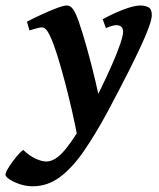

<svg xmlns="http://www.w3.org/2000/svg" viewBox="-108 -440 569 685"><path d="M258.8 -24.4 183.1 63.5 168.5 50.3Q161.6 11.7 149.9 -40Q138.2 -91.8 124.3 -144.8Q110.4 -197.8 96.9 -241Q83.5 -284.2 73.2 -305.7Q63 -328.6 55.9 -335.4Q48.8 -342.3 41 -342.3Q35.2 -342.3 21.5 -338.6Q7.8 -335 -2.9 -331.5L-11.7 -362.8Q14.6 -376.5 43.5 -389.6Q72.3 -402.8 95.9 -411.6Q119.6 -420.4 130.4 -420.4Q143.1 -420.4 152.6 -407.2Q162.1 -394 172.9 -363.3Q186 -325.7 201.9 -269Q217.8 -212.4 232.9 -148.7Q248 -85 258.8 -24.4ZM433.6 -386.2Q433.6 -366.2 412.6 -316.2Q391.6 -266.1 355.5 -194.3Q319.3 -122.6 273.4 -36.6Q231.4 40.5 190.9 99.4Q150.4 158.2 106.2 191.4Q62 224.6 8.8 224.6Q-14.2 224.6 -36.6 217.3Q-59.1 210 -73.7 200.2Q-88.4 190.4 -88.4 183.6Q-88.4 174.8 -75.9 155.3Q-63.5 135.7 -48.3 117.7Q-33.2 99.6 -24.9 95.2Q-3.4 115.7 18.8 126Q41 136.2 57.6 136.2Q89.8 136.2 126.2 91.8Q162.6 47.4 205.6 -33.2Q229 -77.1 251.5 -123Q273.9 -168.9 292 -210.2Q310.1 -251.5 320.6 -282.2Q331.1 -313 331.1 -326.2Q331.1 -350.1 307.1 -350.1Q293.5 -350.1 270 -339.8L258.3 -371.1Q290.5 -389.6 330.1 -405Q369.6 -420.4 393.1 -420.4Q408.2 -420.4 420.9 -414.3Q433.6 -408.2 433.6 -386.2Z"/></svg>

Font: Dai Banna SIL SemiBold
Style: Italic
Weight: 600
Italic angle: -11°
Designer: Victor Gaultney
Foundry: SIL International
Version: Version 4.000